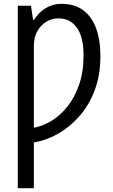

<svg xmlns="http://www.w3.org/2000/svg" viewBox="-20 -744 589 1004"><path d="M301 -724Q370 -724 415 -690.5Q460 -657 482.5 -596Q505 -535 505 -450Q505 -350 474.5 -270.5Q444 -191 393 -134Q342 -77 280.5 -43Q219 -9 157 1V240H73V-714H142L153 -639H157Q177 -670 200.5 -688.5Q224 -707 249.5 -715.5Q275 -724 301 -724ZM284 -648Q253 -648 224 -631.5Q195 -615 176 -582.5Q157 -550 157 -502V-76Q202 -84 247.5 -111Q293 -138 331.5 -185.5Q370 -233 393.5 -300.5Q417 -368 417 -456Q417 -517 402 -559.5Q387 -602 357.5 -625Q328 -648 284 -648Z"/></svg>

Font: Noto Sans ExtraCondensed
Style: Regular
Weight: 400
Width: 2
Designer: Monotype Design Team
Foundry: Monotype Imaging Inc.
Version: Version 2.013